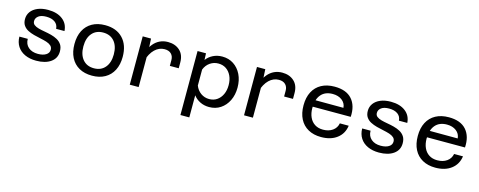

<svg xmlns="http://www.w3.org/2000/svg" viewBox="-32 -1247 5263 2110"><g transform="rotate(15 2600.0 -192.0)"><path d="M339.5 12Q266.5 12 211.2 -13.2Q156 -38.5 125.8 -85.2Q95.5 -132 94.5 -196.5H190Q190 -135.5 230.8 -100.5Q271.5 -65.5 339 -65.5Q396 -65.5 430.5 -87Q465 -108.5 465 -145.5Q465 -174.5 445.2 -192Q425.5 -209.5 393.5 -219.5Q361.5 -229.5 323 -237.2Q284.5 -245 246 -255.2Q207.5 -265.5 175.5 -282Q143.5 -298.5 123.8 -326.8Q104 -355 104 -399.5Q104 -447 130.8 -483.5Q157.5 -520 207.2 -541Q257 -562 325 -562Q428 -562 490.2 -514.2Q552.5 -466.5 557.5 -383.5H462.5Q459.5 -432 423 -458.2Q386.5 -484.5 325 -484.5Q267 -484.5 236.5 -461.5Q206 -438.5 206 -404Q206 -376.5 225.8 -361.2Q245.5 -346 277.5 -337.2Q309.5 -328.5 348.2 -322Q387 -315.5 425.2 -305.5Q463.5 -295.5 495.5 -278Q527.5 -260.5 547.2 -230.8Q567 -201 567 -153Q567 -76 505 -32Q443 12 339.5 12Z M974.5 12Q889 12 827.4 -22.8Q765.8 -57.5 732.9 -122Q700 -186.5 700 -275Q700 -364.5 732.9 -428.5Q765.8 -492.5 827.4 -527.2Q889 -562 974.6 -562Q1103 -562 1176 -485.5Q1249 -409 1249 -274.9Q1249 -186.5 1216 -122Q1183 -57.5 1121.5 -22.8Q1060 12 974.5 12ZM974.5 -72Q1055 -72 1101.3 -126.6Q1147.5 -181.1 1147.5 -275.1Q1147.5 -370 1101.3 -424Q1055 -478 974.5 -478Q893.6 -478 847.6 -423.9Q801.5 -369.8 801.5 -275Q801.5 -181 847.6 -126.5Q893.6 -72 974.5 -72Z M1775 -313.5V-379.5Q1775 -423 1748.8 -449.5Q1722.5 -476 1673.5 -476Q1611.5 -476 1562.8 -429.5Q1514 -383 1485 -288L1470.5 -390Q1492.5 -446.5 1524.2 -484.8Q1556 -523 1597.5 -542.5Q1639 -562 1689 -562Q1772 -562 1824 -514.2Q1876 -466.5 1876 -379.5V-313.5ZM1403 0V-550H1497.5L1504 -425V0Z M2307 -562Q2380.5 -562 2436.2 -525.2Q2492 -488.5 2523.8 -423.8Q2555.5 -359 2555.5 -275Q2555.5 -192 2523.8 -127Q2492 -62 2436.2 -25Q2380.5 12 2307 12Q2250.5 12 2204 -11Q2157.5 -34 2128 -73.5V178H2027V-550H2123L2126 -475Q2155.5 -515 2202.5 -538.5Q2249.5 -562 2307 -562ZM2285 -73Q2336 -73 2373.8 -99Q2411.5 -125 2432.8 -170.5Q2454 -216 2454 -275Q2454 -335 2432.8 -380.5Q2411.5 -426 2373.8 -451.5Q2336 -477 2285 -477Q2232.5 -477 2190.2 -447.5Q2148 -418 2128 -366.5V-184.5Q2148 -133 2190.2 -103Q2232.5 -73 2285 -73Z M3075 -313.5V-379.5Q3075 -423 3048.8 -449.5Q3022.5 -476 2973.5 -476Q2911.5 -476 2862.8 -429.5Q2814 -383 2785 -288L2770.5 -390Q2792.5 -446.5 2824.2 -484.8Q2856 -523 2897.5 -542.5Q2939 -562 2989 -562Q3072 -562 3124 -514.2Q3176 -466.5 3176 -379.5V-313.5ZM2703 0V-550H2797.5L2804 -425V0Z M3581 12Q3496 12 3434 -22.5Q3372 -57 3339 -121.5Q3306 -186 3306 -276Q3306 -366 3339.5 -430Q3373 -494 3435.5 -528Q3498 -562 3585 -562Q3718 -562 3783 -488.5Q3848 -415 3840 -287H3386L3387 -363L3737 -362Q3733 -415 3691 -447Q3649 -479 3585 -479Q3499 -479 3453 -425Q3407 -371 3407 -272Q3407 -213 3427.5 -167.5Q3448 -122 3487 -97Q3526 -72 3581 -72Q3646 -72 3689.5 -103Q3733 -134 3743 -187H3844Q3831 -94 3761 -41Q3691 12 3581 12Z M4239.5 12Q4166.5 12 4111.2 -13.2Q4056 -38.5 4025.8 -85.2Q3995.5 -132 3994.5 -196.5H4090Q4090 -135.5 4130.8 -100.5Q4171.5 -65.5 4239 -65.5Q4296 -65.5 4330.5 -87Q4365 -108.5 4365 -145.5Q4365 -174.5 4345.2 -192Q4325.5 -209.5 4293.5 -219.5Q4261.5 -229.5 4223 -237.2Q4184.5 -245 4146 -255.2Q4107.5 -265.5 4075.5 -282Q4043.5 -298.5 4023.8 -326.8Q4004 -355 4004 -399.5Q4004 -447 4030.8 -483.5Q4057.5 -520 4107.2 -541Q4157 -562 4225 -562Q4328 -562 4390.2 -514.2Q4452.5 -466.5 4457.5 -383.5H4362.5Q4359.5 -432 4323 -458.2Q4286.5 -484.5 4225 -484.5Q4167 -484.5 4136.5 -461.5Q4106 -438.5 4106 -404Q4106 -376.5 4125.8 -361.2Q4145.5 -346 4177.5 -337.2Q4209.5 -328.5 4248.2 -322Q4287 -315.5 4325.2 -305.5Q4363.5 -295.5 4395.5 -278Q4427.5 -260.5 4447.2 -230.8Q4467 -201 4467 -153Q4467 -76 4405 -32Q4343 12 4239.5 12Z M4881 12Q4796 12 4734 -22.5Q4672 -57 4639 -121.5Q4606 -186 4606 -276Q4606 -366 4639.5 -430Q4673 -494 4735.5 -528Q4798 -562 4885 -562Q5018 -562 5083 -488.5Q5148 -415 5140 -287H4686L4687 -363L5037 -362Q5033 -415 4991 -447Q4949 -479 4885 -479Q4799 -479 4753 -425Q4707 -371 4707 -272Q4707 -213 4727.5 -167.5Q4748 -122 4787 -97Q4826 -72 4881 -72Q4946 -72 4989.5 -103Q5033 -134 5043 -187H5144Q5131 -94 5061 -41Q4991 12 4881 12Z"/></g></svg>

Font: Azeret Mono Thin
Style: Regular
Weight: 100
Designer: Martin Vácha
Foundry: Displaay
Version: Version 1.002